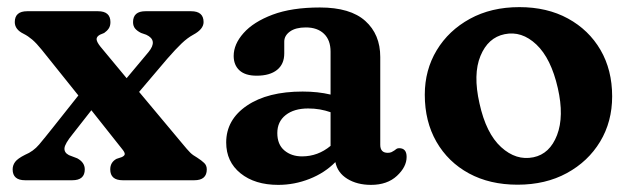

<svg xmlns="http://www.w3.org/2000/svg" viewBox="-20 -506 1775 539"><path d="M262 -375 335.5 -286.5 397 -360Q424 -393 390.5 -408.5L376 -413.5Q365 -419 359.2 -426Q353.5 -433 353.5 -444Q353.5 -474.5 388.5 -474.5H516.5Q551.5 -474.5 551.5 -444Q551.5 -424 522.5 -408.5Q506 -399.5 489.8 -384Q473.5 -368.5 449.5 -341L370.5 -248L490.5 -104.5Q506.5 -85 513.8 -77.8Q521 -70.5 533.5 -63.5Q546 -55.5 553.2 -48.5Q560.5 -41.5 560.5 -30.5Q560.5 0 525.5 0H324.5Q289.5 0 289.5 -30.5Q289.5 -50.5 307 -60L322 -65Q330.5 -69 330.2 -74Q330 -79 322.5 -88L236.5 -196.5L184 -129.5Q162 -102.5 161 -90Q160 -77.5 173.5 -70.5L197 -61.5Q218 -50 218 -30.5Q218 0 183 0H50.5Q15.5 0 15.5 -30.5Q15.5 -42 22.5 -51.5Q29.5 -61 50.5 -71.5Q73.5 -81 89.8 -100.2Q106 -119.5 129 -148.5L200 -238L97 -366.5Q82.5 -384.5 70.5 -394.8Q58.5 -405 46.5 -411Q21.5 -423 21.5 -444Q21.5 -474.5 56.5 -474.5H255Q290 -474.5 290 -444Q290 -433 285.2 -426Q280.5 -419 272.5 -413.5L260.5 -408.5Q250.5 -403 251.2 -395.2Q252 -387.5 262 -375Z M615 -106Q615 -170 673.2 -209.5Q731.5 -249 829.5 -249Q872.5 -249 908 -240.5V-361Q908 -393.5 889.5 -411.2Q871 -429 838.5 -429Q810 -429 794 -417.5Q778 -406 778 -389V-356Q778 -326 757.8 -309.8Q737.5 -293.5 700.5 -293.5Q668.5 -293.5 652.2 -308.5Q636 -323.5 636 -349Q636 -382 663.8 -413.2Q691.5 -444.5 745.2 -464.8Q799 -485 878 -485Q963.5 -485 1005.5 -447.2Q1047.5 -409.5 1047.5 -346V-99.5Q1047.5 -77 1068.5 -77Q1075 -77 1079.2 -79Q1083.5 -81 1087 -83.5Q1090 -86 1093 -88Q1096 -90 1100.5 -90Q1121.5 -90 1121.5 -65.5Q1121.5 -37.5 1094.2 -12.2Q1067 13 1021.5 13Q982.5 13 955 -4Q927.5 -21 921.5 -51Q891.5 -20.5 849 -3.8Q806.5 13 761 13Q695.5 13 655.2 -19.5Q615 -52 615 -106ZM758.5 -132.5Q758.5 -100.5 778.2 -83.8Q798 -67 828 -67Q872.5 -67 908 -96.5V-191Q893.5 -196 878 -198.8Q862.5 -201.5 845 -201.5Q805.5 -201.5 782 -183Q758.5 -164.5 758.5 -132.5Z M1438 -486Q1516 -486 1574.5 -454Q1633 -422 1665.8 -365.8Q1698.5 -309.5 1698.5 -235.5Q1698.5 -164.5 1664.8 -108.5Q1631 -52.5 1571.2 -20Q1511.5 12.5 1433 12.5Q1355 12.5 1296.5 -19.2Q1238 -51 1205.2 -108Q1172.5 -165 1172.5 -240Q1172.5 -309.5 1206 -365Q1239.5 -420.5 1299.2 -453.2Q1359 -486 1438 -486ZM1477.5 -64.5Q1523.5 -74 1543.8 -126.8Q1564 -179.5 1546 -258.5Q1527 -342 1485.8 -381Q1444.5 -420 1396.5 -410Q1350 -400.5 1328.8 -349Q1307.5 -297.5 1326 -216Q1344.5 -131.5 1386.8 -93Q1429 -54.5 1477.5 -64.5Z"/></svg>

Font: Fraunces 9pt S100 SemiBold
Style: Regular
Weight: 600
Version: Version 1.000; ttfautohint (v1.8.3)